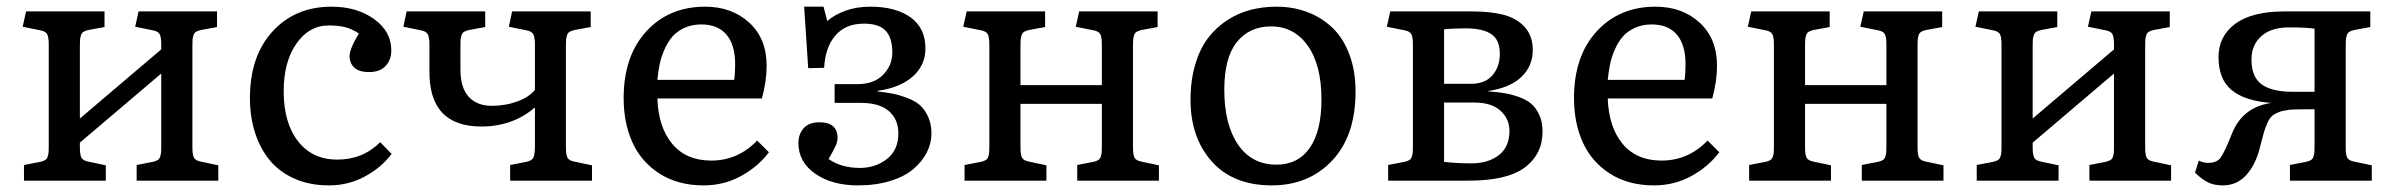

<svg xmlns="http://www.w3.org/2000/svg" viewBox="-20 -541 7170 575"><path d="M51.8 0V-46.9L100.1 -56.2Q109.4 -58.1 115 -61.5Q120.6 -64.9 122.8 -72Q125 -79.1 125.5 -85Q126 -90.8 126 -104V-407.2Q126 -429.7 121.3 -438.5Q116.7 -447.3 101.1 -450.2L47.9 -460.9L58.1 -506.8H293V-460L245.1 -451.2Q235.8 -449.2 230.2 -445.8Q224.6 -442.4 222.4 -435.1Q220.2 -427.7 219.7 -421.9Q219.2 -416 219.2 -402.8V-186L462.9 -393.1V-407.2Q462.9 -429.7 458.3 -438.5Q453.6 -447.3 438 -450.2L384.8 -460.9L395 -506.8H629.9V-460L582 -451.2Q572.8 -449.2 567.1 -445.8Q561.5 -442.4 559.3 -435.1Q557.1 -427.7 556.6 -421.9Q556.2 -416 556.2 -402.8V-100.1Q556.2 -77.6 560.8 -68.8Q565.4 -60.1 581.1 -57.1L633.8 -45.9V0H389.2V-46.9L437 -56.2Q446.3 -58.1 451.9 -61.5Q457.5 -64.9 459.7 -72Q461.9 -79.1 462.4 -85Q462.9 -90.8 462.9 -104V-320.8L219.2 -113.8V-100.1Q219.2 -77.6 223.9 -68.8Q228.5 -60.1 244.1 -57.1L296.9 -45.9V0Z M964.8 14.2Q907.2 14.2 861.6 -6.1Q815.9 -26.4 787.1 -62Q758.3 -97.7 743.4 -144.5Q728.5 -191.4 728.5 -247.1Q728.5 -373 796.4 -447Q864.3 -521 972.7 -521Q1048.8 -521 1100.3 -483.9Q1151.9 -446.8 1151.9 -390.1Q1151.9 -362.3 1135 -343.8Q1118.2 -325.2 1085.4 -325.2Q1055.2 -325.2 1041 -338.6Q1026.9 -352.1 1026.9 -373Q1026.9 -394.5 1054.7 -440.9Q1031.7 -455.6 1011.5 -460.2Q991.2 -464.8 964.8 -464.8Q905.8 -464.8 867.7 -410.4Q829.6 -356 829.6 -268.1Q829.6 -172.4 872.8 -117.7Q916 -63 989.7 -63Q1066.4 -63 1118.7 -115.2L1152.8 -80.1Q1122.6 -39.6 1073.2 -12.7Q1023.9 14.2 964.8 14.2Z M1507.8 0V-46.9L1555.7 -56.2Q1573.2 -59.6 1577.6 -69.6Q1582 -79.6 1582 -104V-219.2Q1515.1 -162.1 1421.9 -162.1Q1263.2 -162.1 1266.1 -331.1V-407.2Q1266.1 -429.2 1261.2 -438.2Q1256.3 -447.3 1240.7 -450.2L1188 -460.9L1197.8 -506.8H1433.1V-460L1384.8 -451.2Q1375.5 -449.2 1369.9 -445.8Q1364.3 -442.4 1362.1 -435.1Q1359.9 -427.7 1359.4 -421.9Q1358.9 -416 1358.9 -402.8V-334Q1358.9 -277.8 1383.8 -251Q1408.7 -224.1 1452.6 -224.1Q1493.7 -224.1 1529.1 -237.1Q1564.5 -250 1582 -272V-407.2Q1582 -429.2 1577.1 -438.2Q1572.3 -447.3 1556.6 -450.2L1503.9 -460.9L1513.7 -506.8H1749V-460L1700.7 -451.2Q1691.4 -449.2 1685.8 -445.8Q1680.2 -442.4 1678 -435.1Q1675.8 -427.7 1675.3 -421.9Q1674.8 -416 1674.8 -402.8V-100.1Q1674.8 -77.6 1679.4 -68.8Q1684.1 -60.1 1699.7 -57.1L1752.9 -45.9V0Z M2086.9 14.2Q2010.3 14.2 1955.3 -21Q1900.4 -56.2 1874 -114.5Q1847.7 -172.9 1847.7 -247.1Q1847.7 -373 1915.5 -447Q1983.4 -521 2091.8 -521Q2171.4 -521 2223.6 -473.4Q2275.9 -425.8 2275.9 -344.2Q2275.9 -297.9 2261.7 -246.1H1948.7Q1951.7 -159.7 1993.4 -109.9Q2035.2 -60.1 2109.9 -60.1Q2189.9 -60.1 2247.6 -120.1L2282.7 -85Q2251.5 -43 2200.2 -14.4Q2148.9 14.2 2086.9 14.2ZM1948.7 -301.8H2178.7Q2181.6 -321.3 2181.6 -348.1Q2181.6 -407.2 2155.5 -437.5Q2129.4 -467.8 2080.6 -467.8Q2052.7 -467.8 2030.8 -458Q2008.8 -448.2 1994.6 -432.4Q1980.5 -416.5 1970.5 -394Q1960.4 -371.6 1955.8 -349.6Q1951.2 -327.6 1948.7 -301.8Z M2549.3 14.2Q2471.7 14.2 2421.4 -20.8Q2371.1 -55.7 2371.1 -112.8Q2371.1 -139.6 2387 -157.2Q2402.8 -174.8 2434.1 -174.8Q2488.3 -174.8 2488.3 -127.9Q2488.3 -117.2 2482.7 -104.5Q2477.1 -91.8 2461.4 -64.9Q2499.5 -38.1 2555.2 -38.1Q2602.1 -38.1 2636.2 -64.9Q2670.4 -91.8 2670.4 -141.1Q2670.4 -184.1 2641.8 -208.5Q2613.3 -232.9 2558.1 -232.9H2479.5V-289.1H2548.3Q2597.2 -289.1 2624.8 -317.1Q2652.3 -345.2 2652.3 -383.8Q2652.3 -427.7 2632.3 -449Q2612.3 -470.2 2567.4 -470.2Q2512.2 -470.2 2481.7 -434.6Q2451.2 -398.9 2448.2 -337.9L2400.4 -336.9L2388.2 -521H2446.3L2457.5 -478Q2478.5 -496.6 2511.7 -508.8Q2544.9 -521 2586.4 -521Q2662.6 -521 2707 -489Q2751.5 -457 2751.5 -396Q2751.5 -345.7 2713.6 -312Q2675.8 -278.3 2608.4 -269V-267.1Q2634.3 -264.2 2653.6 -260.5Q2672.9 -256.8 2696.3 -248Q2719.7 -239.3 2734.4 -226.6Q2749 -213.9 2759.3 -191.9Q2769.5 -169.9 2769.5 -141.1Q2769.5 -112.3 2756.1 -85.4Q2742.7 -58.6 2716.8 -35.9Q2690.9 -13.2 2647.5 0.5Q2604 14.2 2549.3 14.2Z M2868.7 0V-46.9L2917 -56.2Q2926.3 -58.1 2931.9 -61.5Q2937.5 -64.9 2939.7 -72Q2941.9 -79.1 2942.4 -85Q2942.9 -90.8 2942.9 -104V-407.2Q2942.9 -429.7 2938.2 -438.5Q2933.6 -447.3 2918 -450.2L2864.7 -460.9L2875 -506.8H3109.9V-460L3062 -451.2Q3052.7 -449.2 3047.1 -445.8Q3041.5 -442.4 3039.3 -435.1Q3037.1 -427.7 3036.6 -421.9Q3036.1 -416 3036.1 -402.8V-286.1H3279.8V-407.2Q3279.8 -429.7 3275.1 -438.5Q3270.5 -447.3 3254.9 -450.2L3201.7 -460.9L3211.9 -506.8H3446.8V-460L3398.9 -451.2Q3389.6 -449.2 3384 -445.8Q3378.4 -442.4 3376.2 -435.1Q3374 -427.7 3373.5 -421.9Q3373 -416 3373 -402.8V-100.1Q3373 -77.6 3377.7 -68.8Q3382.3 -60.1 3397.9 -57.1L3450.7 -45.9V0H3206.1V-46.9L3253.9 -56.2Q3263.2 -58.1 3268.8 -61.5Q3274.4 -64.9 3276.6 -72Q3278.8 -79.1 3279.3 -85Q3279.8 -90.8 3279.8 -104V-230H3036.1V-100.1Q3036.1 -77.6 3040.8 -68.8Q3045.4 -60.1 3061 -57.1L3113.8 -45.9V0Z M3788.6 14.2Q3673.3 14.2 3609.4 -57.1Q3545.4 -128.4 3545.4 -242.2Q3545.4 -300.8 3559.6 -348.1Q3573.7 -395.5 3597.9 -427.2Q3622.1 -459 3655.3 -480.5Q3688.5 -502 3725.3 -511.5Q3762.2 -521 3802.7 -521Q3852.5 -521 3895.3 -504.9Q3938 -488.8 3970.5 -457.8Q4002.9 -426.8 4021.2 -377.7Q4039.6 -328.6 4039.6 -267.1Q4039.6 -134.3 3969.5 -60.1Q3899.4 14.2 3788.6 14.2ZM3802.7 -47.9Q3867.2 -47.9 3902.3 -97.9Q3937.5 -147.9 3937.5 -243.2Q3937.5 -346.2 3896.5 -404.1Q3855.5 -461.9 3786.6 -461.9Q3721.7 -461.9 3684.1 -415Q3646.5 -368.2 3646.5 -272Q3646.5 -168.5 3687.5 -108.2Q3728.5 -47.9 3802.7 -47.9Z M4137.2 0V-46.9L4185.5 -56.2Q4194.8 -58.1 4200.4 -61.5Q4206.1 -64.9 4208.3 -72Q4210.4 -79.1 4210.9 -85Q4211.4 -90.8 4211.4 -104V-407.2Q4211.4 -429.7 4206.8 -438.5Q4202.1 -447.3 4186.5 -450.2L4133.3 -460.9L4143.6 -506.8H4387.2Q4443.4 -506.8 4482.4 -496.8Q4521.5 -486.8 4545.9 -460.4Q4570.3 -434.1 4570.3 -391.1Q4570.3 -342.3 4535.2 -309.6Q4500 -276.9 4433.6 -268.1L4440.4 -267.1Q4467.3 -265.1 4487.3 -261.7Q4507.3 -258.3 4529.8 -250.2Q4552.2 -242.2 4566.4 -229.7Q4580.6 -217.3 4590.1 -196.3Q4599.6 -175.3 4599.6 -147Q4599.6 -79.6 4546.9 -39.8Q4494.1 0 4378.4 0ZM4304.7 -290H4385.3Q4427.7 -290 4449.7 -315.7Q4471.7 -341.3 4471.7 -379.9Q4471.7 -421.4 4446.3 -438.7Q4420.9 -456.1 4368.7 -456.1Q4331.5 -456.1 4304.7 -453.1ZM4386.2 -51.8Q4437 -51.8 4468.8 -76.4Q4500.5 -101.1 4500.5 -148.9Q4500.5 -184.6 4473.9 -209.2Q4447.3 -233.9 4394.5 -233.9H4304.7V-56.2Q4344.7 -51.8 4386.2 -51.8Z M4933.1 14.2Q4856.4 14.2 4801.5 -21Q4746.6 -56.2 4720.2 -114.5Q4693.8 -172.9 4693.8 -247.1Q4693.8 -373 4761.7 -447Q4829.6 -521 4938 -521Q5017.6 -521 5069.8 -473.4Q5122.1 -425.8 5122.1 -344.2Q5122.1 -297.9 5107.9 -246.1H4794.9Q4797.9 -159.7 4839.6 -109.9Q4881.3 -60.1 4956.1 -60.1Q5036.1 -60.1 5093.8 -120.1L5128.9 -85Q5097.7 -43 5046.4 -14.4Q4995.1 14.2 4933.1 14.2ZM4794.9 -301.8H5024.9Q5027.8 -321.3 5027.8 -348.1Q5027.8 -407.2 5001.7 -437.5Q4975.6 -467.8 4926.8 -467.8Q4898.9 -467.8 4877 -458Q4855 -448.2 4840.8 -432.4Q4826.7 -416.5 4816.7 -394Q4806.6 -371.6 4802 -349.6Q4797.4 -327.6 4794.9 -301.8Z M5218.3 0V-46.9L5266.6 -56.2Q5275.9 -58.1 5281.5 -61.5Q5287.1 -64.9 5289.3 -72Q5291.5 -79.1 5292 -85Q5292.5 -90.8 5292.5 -104V-407.2Q5292.5 -429.7 5287.8 -438.5Q5283.2 -447.3 5267.6 -450.2L5214.4 -460.9L5224.6 -506.8H5459.5V-460L5411.6 -451.2Q5402.3 -449.2 5396.7 -445.8Q5391.1 -442.4 5388.9 -435.1Q5386.7 -427.7 5386.2 -421.9Q5385.7 -416 5385.7 -402.8V-286.1H5629.4V-407.2Q5629.4 -429.7 5624.8 -438.5Q5620.1 -447.3 5604.5 -450.2L5551.3 -460.9L5561.5 -506.8H5796.4V-460L5748.5 -451.2Q5739.3 -449.2 5733.6 -445.8Q5728 -442.4 5725.8 -435.1Q5723.6 -427.7 5723.1 -421.9Q5722.7 -416 5722.7 -402.8V-100.1Q5722.7 -77.6 5727.3 -68.8Q5731.9 -60.1 5747.6 -57.1L5800.3 -45.9V0H5555.7V-46.9L5603.5 -56.2Q5612.8 -58.1 5618.4 -61.5Q5624 -64.9 5626.2 -72Q5628.4 -79.1 5628.9 -85Q5629.4 -90.8 5629.4 -104V-230H5385.7V-100.1Q5385.7 -77.6 5390.4 -68.8Q5395 -60.1 5410.6 -57.1L5463.4 -45.9V0Z M5899.9 0V-46.9L5948.2 -56.2Q5957.5 -58.1 5963.1 -61.5Q5968.8 -64.9 5970.9 -72Q5973.1 -79.1 5973.6 -85Q5974.1 -90.8 5974.1 -104V-407.2Q5974.1 -429.7 5969.5 -438.5Q5964.8 -447.3 5949.2 -450.2L5896 -460.9L5906.2 -506.8H6141.1V-460L6093.3 -451.2Q6084 -449.2 6078.4 -445.8Q6072.8 -442.4 6070.6 -435.1Q6068.4 -427.7 6067.9 -421.9Q6067.4 -416 6067.4 -402.8V-186L6311 -393.1V-407.2Q6311 -429.7 6306.4 -438.5Q6301.8 -447.3 6286.1 -450.2L6232.9 -460.9L6243.2 -506.8H6478V-460L6430.2 -451.2Q6420.9 -449.2 6415.3 -445.8Q6409.7 -442.4 6407.5 -435.1Q6405.3 -427.7 6404.8 -421.9Q6404.3 -416 6404.3 -402.8V-100.1Q6404.3 -77.6 6408.9 -68.8Q6413.6 -60.1 6429.2 -57.1L6481.9 -45.9V0H6237.3V-46.9L6285.2 -56.2Q6294.4 -58.1 6300 -61.5Q6305.7 -64.9 6307.9 -72Q6310.1 -79.1 6310.5 -85Q6311 -90.8 6311 -104V-320.8L6067.4 -113.8V-100.1Q6067.4 -77.6 6072 -68.8Q6076.7 -60.1 6092.3 -57.1L6145 -45.9V0Z M6636.7 14.2Q6611.3 14.2 6593 5.4Q6574.7 -3.4 6553.7 -23.9L6564.9 -60.1Q6578.6 -53.2 6592.8 -53.2Q6618.7 -53.2 6630.1 -68.6Q6641.6 -84 6663.6 -139.2Q6693.8 -217.8 6776.9 -231.9L6780.8 -232.9Q6702.6 -238.8 6663.3 -271.2Q6624 -303.7 6624 -370.1Q6624 -432.6 6674.1 -469.7Q6724.1 -506.8 6821.8 -506.8H7078.6V-460L7030.8 -451.2Q7021.5 -449.2 7015.9 -445.8Q7010.3 -442.4 7008.1 -435.1Q7005.9 -427.7 7005.4 -421.9Q7004.9 -416 7004.9 -402.8V-100.1Q7004.9 -77.6 7009.5 -68.8Q7014.2 -60.1 7029.8 -57.1L7083 -45.9V0H6837.9V-46.9L6885.7 -56.2Q6895 -58.1 6900.6 -61.5Q6906.2 -64.9 6908.4 -72Q6910.6 -79.1 6911.1 -85Q6911.6 -90.8 6911.6 -104V-213.9Q6845.2 -213.9 6833 -211.9Q6815.4 -209.5 6804.2 -205.1Q6793 -200.7 6784.9 -194.1Q6776.9 -187.5 6770.5 -173.1Q6764.2 -158.7 6759.5 -143.1Q6754.9 -127.4 6747.6 -98.1Q6735.8 -49.3 6707.8 -17.6Q6679.7 14.2 6636.7 14.2ZM6846.7 -266.1H6911.6V-455.1Q6884.8 -459 6835 -459Q6782.2 -459 6752.4 -432.9Q6722.7 -406.7 6722.7 -362.8Q6722.7 -310.5 6753.2 -288.3Q6783.7 -266.1 6846.7 -266.1Z"/></svg>

Font: Literata Book
Style: Regular
Weight: 400
Designer: Latin by Veronika Burian and Jose Scaglione. Greek by Irene Vlachou. Cyrillic by Vera Evstafieva
Foundry: TypeTogether
Version: Version 2.003;PS 002.003;hotconv 1.0.88;makeotf.lib2.5.64775